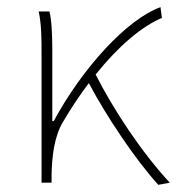

<svg xmlns="http://www.w3.org/2000/svg" viewBox="-20 -510 494 536"><path d="M96 0H124V-22C125 -76 132 -130 156 -170C179 -209 203 -245 228 -278C276 -187 358 -64 422 6L454 0C374 -86 295 -207 247 -302C311 -382 377 -437 432 -460L428 -490C334 -456 210 -320 130 -172H126V-372C126 -412 124 -456 118 -478H88C96 -442 96 -398 96 -360Z"/></svg>

Font: Source Sans Pro ExtraLight
Style: Regular
Weight: 200
Designer: Paul D. Hunt
Foundry: Adobe Systems Incorporated
Version: Version 3.006;hotconv 1.0.111;makeotfexe 2.5.65597